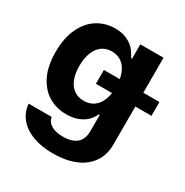

<svg xmlns="http://www.w3.org/2000/svg" viewBox="-170 -677 993 1028"><g transform="rotate(30 326.0 -163.5)"><path d="M49.9 43.5H191.9Q198.5 74.7 225.9 90Q253.2 105.2 297.7 105.2Q350.9 105.2 380.4 80.9Q409.9 56.5 409.9 3.7V-93.8H403.6Q392.2 -68.7 373.2 -50.1Q354.3 -31.5 323.6 -19.4Q292.9 -7.3 252.1 -7.3Q191 -7.3 142.2 -36.5Q93.4 -65.8 64.9 -124.4Q36.5 -183.1 36.5 -268.6Q36.5 -355.3 65.3 -415.9Q94.1 -476.5 142.9 -506.8Q191.6 -537.1 252 -537.1Q293.9 -537.1 324.1 -523.1Q354.3 -509 371.6 -489.6Q388.8 -470.1 403.4 -441.3H409.1V-530.3H552.5V5.8Q552.5 71.2 519.9 117.4Q487.4 163.5 429.3 186.8Q371.2 210 294.4 210Q223.2 210 169.2 189.4Q115.1 168.9 84.7 131.4Q54.2 94 49.9 43.5ZM410.8 -267.3Q410.8 -314.4 397.3 -349.3Q383.9 -384.2 358.5 -402.9Q333.1 -421.6 297 -421.6Q260.9 -421.6 235.5 -402.3Q210.2 -382.9 197 -348.1Q183.9 -313.2 183.9 -267.3Q183.9 -221.1 197 -187.4Q210.2 -153.7 235.5 -135.2Q260.9 -116.7 297 -116.7Q332.7 -116.7 358.3 -134.8Q383.9 -152.8 397.3 -186.6Q410.8 -220.3 410.8 -267.3ZM308.7 -314H652V-228.6H308.7Z"/></g></svg>

Font: Pretendard Std Variable
Style: Regular
Weight: 400
Designer: Base glyphs from Inter by Rasmus Andersson; Hangeul glyphs from Noto Sans CJK(Source Han Sans) by Jang Soo-young and Kan
Foundry: Kil Hyung-jin
Version: Version 1.309;Glyphs 3.2 (3225)